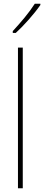

<svg xmlns="http://www.w3.org/2000/svg" viewBox="-20 -1017 238 1037"><path d="M198 -990V-997H168C136 -947 94 -898 49 -849V-839H65C108 -878 165 -942 198 -990ZM103 0V-760H77V0Z"/></svg>

Font: Noto Sans Myanmar UI Condensed Thin
Style: Regular
Weight: 100
Width: 3
Designer: Monotype Design Team
Foundry: Monotype Imaging Inc.
Version: Version 2.103